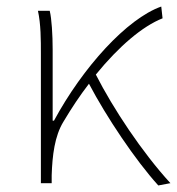

<svg xmlns="http://www.w3.org/2000/svg" viewBox="-20 -560 541 587"><path d="M501 0C414 -95 326 -228 273 -332C344 -419 416 -480 477 -504L473 -540C368 -503 233 -354 145 -191H141V-409C141 -453 138 -503 132 -527H96C105 -486 105 -438 105 -396V0H138V-24C140 -85 147 -144 174 -188C199 -230 225 -269 252 -304C305 -203 394 -70 464 7Z"/></svg>

Font: Noto Sans Japanese Thin
Style: Regular
Weight: 100
Designer: Ryoko NISHIZUKA (kana & ideographs); Paul D. Hunt (Latin, Greek & Cyrillic); Wenlong ZHANG (bopomofo); Sandoll Communica
Foundry: Adobe Systems Incorporated
Version: Version 1.000;PS 1;hotconv 1.0.78;makeotf.lib2.5.61930